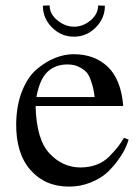

<svg xmlns="http://www.w3.org/2000/svg" viewBox="-20 -680 517 712"><path d="M457 -162Q453 -149 445 -131Q437 -113 418 -86.5Q399 -60 376 -39Q353 -18 315.5 -3Q278 12 236 12Q147 12 93 -49.5Q39 -111 40 -221Q41 -290 62 -342.5Q83 -395 116 -423Q149 -451 184 -465Q219 -479 253 -479Q331 -479 380 -432Q429 -385 437 -287H112Q115 -162 164 -110.5Q213 -59 278 -59Q311 -59 338.5 -69.5Q366 -80 386 -100.5Q406 -121 416.5 -134.5Q427 -148 440 -169ZM331 -320Q328 -342 325.5 -353Q323 -364 316 -384Q309 -404 299 -414Q289 -424 271.5 -432.5Q254 -441 230 -441Q185 -441 156 -413.5Q127 -386 115 -320ZM369 -659Q369 -612 335 -578Q301 -544 254 -544Q207 -544 173 -578Q139 -612 139 -659L164 -660Q164 -628 193 -604.5Q222 -581 255 -581Q288 -581 316 -604.5Q344 -628 344 -660Q347 -659 369 -659Z"/></svg>

Font: GFS Artemisia
Style: Regular
Weight: 400
Designer: Takis Katsoulidis and George D. Matthiopoulos
Foundry: Takis Katsoulidis and George D. Matthiopoulos
Version: Version 1.0